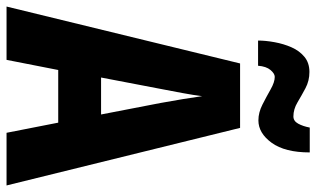

<svg xmlns="http://www.w3.org/2000/svg" viewBox="-210 -850 967 587"><g transform="rotate(90 273.5 -556.5)"><path d="M386 -93 355 -251H194L163 -93H0L174 -807H371L547 -93ZM295 -563Q288 -602 283 -632Q278 -662 274 -691Q271 -666 264.5 -631Q258 -596 252 -565L217 -382H330ZM104 -862Q104 -885 109 -912.5Q114 -940 124.5 -964Q135 -988 153.5 -1003.5Q172 -1019 200 -1019Q227 -1019 249.5 -1007Q272 -995 293 -982.5Q314 -970 336 -970Q350 -970 358 -984.5Q366 -999 370 -1020H446Q446 -944 416.5 -903.5Q387 -863 348 -863Q324 -863 299.5 -875.5Q275 -888 253 -900.5Q231 -913 215 -913Q205 -913 194 -900Q183 -887 181 -862Z"/></g></svg>

Font: Noto Sans Kannada UI ExtraCondensed ExtraBold
Style: Regular
Weight: 800
Width: 2
Designer: Jelle Bosma - Monotype Design Team
Foundry: Monotype Imaging Inc.
Version: Version 2.005; ttfautohint (v1.8.4.7-5d5b)